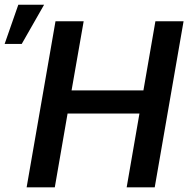

<svg xmlns="http://www.w3.org/2000/svg" viewBox="-95 -802 809 822"><path d="M567.4 0H447.3L502 -315.9H194.3L139.6 0H19L142.6 -710.9H263.2L211.4 -415H519L570.3 -710.9H690.9ZM-16.6 -781.7H93.8L-2 -613.8H-75.2Z"/></svg>

Font: Roboto Medium
Style: Italic
Weight: 500
Italic angle: -12°
Designer: Google
Version: Version 2.134; 2016